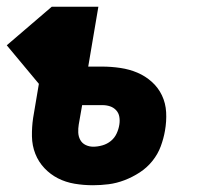

<svg xmlns="http://www.w3.org/2000/svg" viewBox="-67 -540 587 568"><path d="M208 8Q180 8 153.5 3.5Q127 -1 104.5 -12.5Q82 -24 64.5 -42.5Q47 -61 37.5 -85Q28 -109 27.5 -136.5Q27 -164 31 -191L48 -292L-47 -406L86 -520H224L194 -343H235Q262 -343 289 -339Q316 -335 339.5 -325Q363 -315 382 -298Q401 -281 412 -258Q423 -235 424.5 -208Q426 -181 421 -153Q417 -130 408.5 -107Q400 -84 384 -64Q368 -44 346.5 -30Q325 -16 301.5 -7Q278 2 254.5 5Q231 8 208 8ZM209 -106Q222 -106 236 -110Q250 -114 261 -123Q272 -132 278 -145Q284 -158 286 -171Q288 -183 286 -194.5Q284 -206 276.5 -214Q269 -222 258.5 -225.5Q248 -229 236 -229H176L166 -172Q164 -160 164.5 -148Q165 -136 170.5 -126Q176 -116 186.5 -111Q197 -106 209 -106Z"/></svg>

Font: Iosevka SS18 Heavy
Style: Italic
Weight: 900
Italic angle: -9°
Monospace: yes
Designer: Belleve Invis
Foundry: Belleve Invis
Version: Version 25.1.1; ttfautohint (v1.8.4)